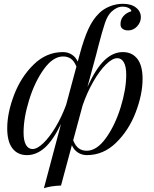

<svg xmlns="http://www.w3.org/2000/svg" viewBox="-20 -802 808 1010"><path d="M730 -387Q730 -306 694 -211.5Q658 -117 591 -51.5Q524 14 437 14Q411 14 390 0.5Q369 -13 358 -38L301 174Q247 176 211 188L301 -150Q258 -62 214.5 -24Q171 14 122 14Q73 14 45.5 -21.5Q18 -57 18 -127Q18 -208 54 -302.5Q90 -397 157 -462.5Q224 -528 311 -528Q337 -528 357.5 -515Q378 -502 389 -478L399 -515Q421 -597 444.5 -648.5Q468 -700 501 -732Q524 -755 557.5 -768.5Q591 -782 626 -782Q670 -782 695.5 -762Q721 -742 721 -711Q721 -685 701.5 -663.5Q682 -642 654 -642Q635 -642 624 -651Q613 -660 614 -676Q614 -700 629.5 -717.5Q645 -735 671 -743Q671 -752 657.5 -759.5Q644 -767 625 -767Q595 -767 567 -741Q546 -722 532 -680.5Q518 -639 497 -558L486 -515L440 -345Q485 -443 530 -485.5Q575 -528 626 -528Q675 -528 702.5 -492.5Q730 -457 730 -387ZM328 -251 382 -452Q370 -481 353 -493Q336 -505 312 -505Q259 -505 211 -438.5Q163 -372 133.5 -277Q104 -182 104 -105Q104 -62 116.5 -40Q129 -18 151 -18Q176 -18 208.5 -49.5Q241 -81 273 -134.5Q305 -188 328 -251ZM644 -409Q644 -452 631.5 -474Q619 -496 597 -496Q571 -496 537 -462.5Q503 -429 470.5 -372Q438 -315 415 -249L365 -64Q377 -34 394.5 -21.5Q412 -9 436 -9Q489 -9 537 -75.5Q585 -142 614.5 -237Q644 -332 644 -409Z"/></svg>

Font: Playfair Display
Style: Italic
Weight: 400
Italic angle: -14°
Designer: Claus Eggers Sørensen
Foundry: Claus Eggers Sørensen
Version: Version 1.200; ttfautohint (v1.6)